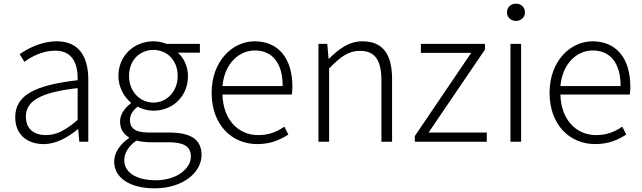

<svg xmlns="http://www.w3.org/2000/svg" viewBox="-20 -772 3496 1046"><path d="M218 13C286 13 350 -24 404 -68H406L412 0H461V-338C461 -456 416 -547 289 -547C202 -547 128 -505 87 -477L113 -435C150 -463 211 -496 281 -496C382 -496 405 -414 403 -335C168 -308 63 -252 63 -134C63 -35 132 13 218 13ZM230 -36C171 -36 121 -64 121 -137C121 -219 193 -268 403 -292V-119C340 -64 289 -36 230 -36Z M822 254C978 254 1078 166 1078 73C1078 -12 1021 -50 900 -50H788C711 -50 688 -79 688 -117C688 -151 707 -173 730 -191C754 -177 787 -169 816 -169C921 -169 1004 -247 1004 -357C1004 -411 981 -457 949 -485H1069V-533H887C870 -540 845 -547 816 -547C711 -547 625 -469 625 -358C625 -294 659 -241 693 -213V-209C669 -191 634 -156 634 -110C634 -68 655 -40 682 -24V-19C633 14 602 61 602 108C602 198 689 254 822 254ZM816 -213C745 -213 683 -271 683 -358C683 -446 743 -500 816 -500C888 -500 948 -446 948 -358C948 -271 886 -213 816 -213ZM829 210C720 210 657 166 657 101C657 65 677 26 723 -6C750 0 778 3 790 3H899C978 3 1020 24 1020 81C1020 145 945 210 829 210Z M1381 13C1458 13 1508 -12 1551 -39L1529 -82C1489 -54 1444 -36 1387 -36C1272 -36 1195 -127 1192 -257H1570C1572 -270 1573 -284 1573 -299C1573 -455 1496 -547 1367 -547C1246 -547 1133 -439 1133 -266C1133 -91 1244 13 1381 13ZM1192 -303C1203 -425 1281 -497 1368 -497C1461 -497 1520 -432 1520 -303Z M1715 0H1773V-399C1835 -463 1879 -495 1941 -495C2023 -495 2058 -444 2058 -333V0H2116V-341C2116 -478 2065 -547 1954 -547C1881 -547 1826 -505 1772 -452H1770L1763 -533H1715Z M2240 0H2632V-50H2315L2622 -502V-533H2273V-484H2547L2240 -31Z M2761 0H2819V-533H2761ZM2791 -658C2817 -658 2840 -677 2840 -704C2840 -734 2817 -752 2791 -752C2764 -752 2742 -734 2742 -704C2742 -677 2764 -658 2791 -658Z M3222 13C3299 13 3349 -12 3392 -39L3370 -82C3330 -54 3285 -36 3228 -36C3113 -36 3036 -127 3033 -257H3411C3413 -270 3414 -284 3414 -299C3414 -455 3337 -547 3208 -547C3087 -547 2974 -439 2974 -266C2974 -91 3085 13 3222 13ZM3033 -303C3044 -425 3122 -497 3209 -497C3302 -497 3361 -432 3361 -303Z"/></svg>

Font: Noto Sans Japanese Light
Style: Regular
Weight: 300
Designer: Ryoko NISHIZUKA (kana & ideographs); Paul D. Hunt (Latin, Greek & Cyrillic); Wenlong ZHANG (bopomofo); Sandoll Communica
Foundry: Adobe Systems Incorporated
Version: Version 1.000;PS 1;hotconv 1.0.78;makeotf.lib2.5.61930